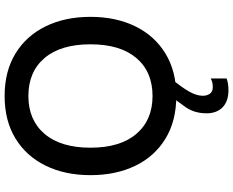

<svg xmlns="http://www.w3.org/2000/svg" viewBox="-109 -663 1010 832"><g transform="rotate(-90 396.0 -247.0)"><path d="M53 -360Q53 -470 94 -554Q135 -638 212 -685Q289 -732 396 -732Q503 -732 580 -685Q657 -638 698 -554Q739 -470 739 -360Q739 -250 698 -166Q657 -82 580 -35Q503 12 396 12Q288 12 211 -35Q134 -82 93.5 -166Q53 -250 53 -360ZM172 -360Q172 -231 232 -161Q292 -91 396 -91Q501 -91 560.5 -161Q620 -231 620 -360Q620 -489 560.5 -559Q501 -629 396 -629Q292 -629 232 -559Q172 -489 172 -360ZM321 143Q321 91 347.5 52.5Q374 14 402 -18L471 -10Q433 36 415 68Q397 100 397 127Q397 145 406 157.5Q415 170 434 170Q443 170 452 168.5Q461 167 470 162H472V230Q461 234 448.5 236Q436 238 421 238Q373 238 347 212.5Q321 187 321 143Z"/></g></svg>

Font: Kufam Medium
Style: Regular
Weight: 500
Designer: Wael Morcos, Artur Schmal
Foundry: Original Type
Version: Version 1.300; ttfautohint (v1.8.3)